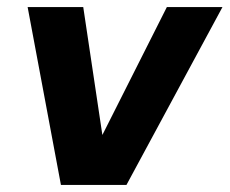

<svg xmlns="http://www.w3.org/2000/svg" viewBox="-20 -522 648 542"><path d="M152 0 58 -502H215L269 -141L451 -502H608L337 0Z"/></svg>

Font: DM Sans 16pt Black
Style: Italic
Weight: 900
Italic angle: -10°
Version: Version 4.004;gftools[0.9.30]